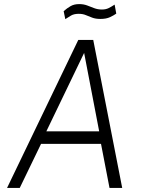

<svg xmlns="http://www.w3.org/2000/svg" viewBox="-20 -918 705 938"><path d="M14.5 0 362.5 -723H435.5L577 0H515L473.5 -215H180.5L76.5 0ZM206.5 -276.5H464.5L391 -659.5ZM299 -824.5 291 -863.5Q308 -878.5 325.2 -888.2Q342.5 -898 367 -898Q388 -898 405.5 -891.5Q423 -885 440.2 -878.2Q457.5 -871.5 478 -871.5Q497 -871.5 511 -878.5Q525 -885.5 540 -895.5L548 -851.5Q536 -843 517.5 -834.2Q499 -825.5 470.5 -825.5Q447 -825.5 430.5 -831.8Q414 -838 399.2 -844.2Q384.5 -850.5 364.5 -850.5Q341.5 -850.5 327 -842Q312.5 -833.5 299 -824.5Z"/></svg>

Font: Public Sans ExtraLight
Style: Italic
Weight: 200
Italic angle: -8°
Designer: The Public Sans project authors (U.S. Web Design System). Libre Franklin designed by Pablo Impallari and Rodrigo Fuenzal
Version: Version 1.007; ttfautohint (v1.8.1) -l 8 -r 50 -G 200 -x 14 